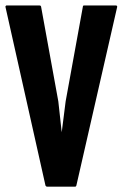

<svg xmlns="http://www.w3.org/2000/svg" viewBox="-41 -700 501 717"><path d="M396.5 -673.8Q345.7 -452.1 244.1 -6.8Q244.1 -5.9 242.2 -3.9Q241.2 -2.9 239.3 -2.9Q204.1 -2.9 134.8 -2.9Q132.8 -2.9 131.8 -3.9Q129.9 -5.9 128.9 -6.8Q79.1 -229.5 -20.5 -673.8Q-20.5 -674.8 -20.5 -675.8Q-20.5 -677.7 -19.5 -677.7Q-18.6 -678.7 -17.6 -679.7Q-16.6 -679.7 -15.6 -679.7Q25.4 -679.7 106.4 -679.7Q108.4 -679.7 110.4 -678.7Q111.3 -677.7 112.3 -675.8Q133.8 -557.6 176.8 -321.3Q180.7 -282.2 189.5 -206.1Q194.3 -244.1 204.1 -321.3Q225.6 -439.5 268.6 -675.8Q268.6 -677.7 269.5 -678.7Q271.5 -679.7 273.4 -679.7Q312.5 -679.7 391.6 -679.7Q392.6 -679.7 393.6 -679.7Q394.5 -678.7 395.5 -677.7Q396.5 -677.7 396.5 -675.8Q396.5 -675.8 396.5 -674.8Q396.5 -674.8 396.5 -673.8Z"/></svg>

Font: Typeface
Style: Regular
Weight: 400
Version: Version 1.0